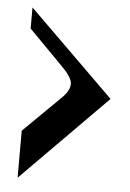

<svg xmlns="http://www.w3.org/2000/svg" viewBox="-46 -590 445 656"><g transform="rotate(5 176.0 -262.0)"><path d="M39.1 -553.7 332 -265.6 39.1 30.3V-130.9L166 -255.9Q192.4 -281.7 192.4 -304.7Q192.4 -325.7 159.2 -359.4L39.1 -481.4Z"/></g></svg>

Font: spinweradC
Style: Bold
Weight: 700
Width: 7
Version: Version 0.3